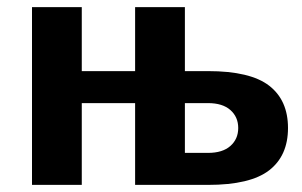

<svg xmlns="http://www.w3.org/2000/svg" viewBox="-20 -520 850 540"><path d="M70 0V-500H210V-320H360V-500H500V-320H565Q684 -320 737 -279Q790 -238 790 -160Q790 -82 737 -41Q684 0 565 0H360V-230H210V0ZM500 -90H565Q606 -90 628 -109.5Q650 -129 650 -160Q650 -191 628 -210.5Q606 -230 565 -230H500Z"/></svg>

Font: Scada
Style: Bold
Weight: 700
Designer: Jovanny Lemonad
Foundry: Jovanny Lemonad
Version: Version 4.100;PS 004.100;hotconv 1.0.88;makeotf.lib2.5.64775